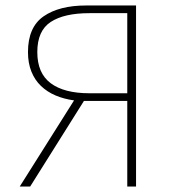

<svg xmlns="http://www.w3.org/2000/svg" viewBox="-20 -680 640 700"><path d="M444 0V-312H286L90 0H52L250 -314Q213 -319 182.5 -332Q152 -345 129.5 -366.5Q107 -388 94.5 -419Q82 -450 82 -490Q82 -581 139 -620.5Q196 -660 294 -660H476V0ZM306 -340H444V-632H306Q214 -632 165 -600Q116 -568 116 -490Q116 -413 165 -376.5Q214 -340 306 -340Z"/></svg>

Font: Source Code Pro ExtraLight
Style: Regular
Weight: 200
Monospace: yes
Designer: Paul D. Hunt, Teo Tuominen
Foundry: Adobe Systems Incorporated
Version: Version 2.030;PS 1.000;hotconv 16.6.51;makeotf.lib2.5.65220